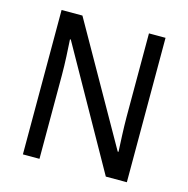

<svg xmlns="http://www.w3.org/2000/svg" viewBox="-105 -816 900 917"><g transform="rotate(15 345.0 -357.0)"><path d="M602 0V-714H520V-302C520 -247 524 -172 526 -130H522L191 -714H88V0H170V-413C170 -475 166 -539 163 -589H167L498 0Z"/></g></svg>

Font: Noto Sans Sinhala UI SemiCondensed
Style: Regular
Weight: 400
Width: 4
Designer: Jelle Bosma - Monotype Design Team
Foundry: Monotype Imaging Inc.
Version: Version 2.006